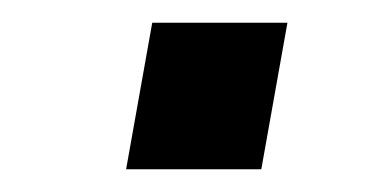

<svg xmlns="http://www.w3.org/2000/svg" viewBox="-20 -436 333 169"><path d="M91 -287 114 -416H233L210 -287Z"/></svg>

Font: Archivo SemiCondensed SemiBold
Style: Italic
Weight: 600
Width: 4
Italic angle: -10°
Designer: Hector Gatti
Foundry: Omnibus-Type
Version: Version 2.001